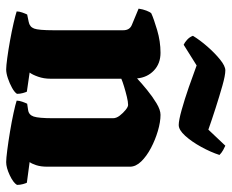

<svg xmlns="http://www.w3.org/2000/svg" viewBox="-84 -666 750 622"><g transform="rotate(90 291.0 -355.0)"><path d="M205 0Q194 0 168 -3.5Q142 -7 111.5 -12.5Q81 -18 55 -24Q29 -30 17 -34Q17 -42 20.5 -52Q24 -62 27 -68L51 -73Q67 -76 72.5 -90.5Q78 -105 78 -153V-379Q78 -400 61 -407L8 -429Q10 -443 14.5 -454.5Q19 -466 23 -470Q40 -478 77 -489Q114 -500 151 -500Q186 -500 208.5 -478.5Q231 -457 234 -424Q250 -439 271.5 -456.5Q293 -474 314.5 -487Q336 -500 352 -500Q375 -500 404 -491.5Q433 -483 459.5 -469Q486 -455 503 -437.5Q520 -420 520 -401V-133Q520 -112 515 -97Q510 -82 505 -76L572 -67Q574 -63 576.5 -54Q579 -45 579 -35Q572 -23 547.5 -11.5Q523 0 505 0Q494 0 466.5 -3.5Q439 -7 406 -12.5Q373 -18 345.5 -24Q318 -30 306 -34Q306 -42 309.5 -52Q313 -62 316 -68L336 -71Q352 -73 357.5 -89Q363 -105 363 -153V-346Q363 -357 354.5 -368Q346 -379 336 -387Q326 -395 320 -395Q310 -395 293.5 -391Q277 -387 260.5 -382Q244 -377 235 -373V-143Q235 -122 228.5 -103.5Q222 -85 215 -76L277 -67Q279 -63 281.5 -54Q284 -45 284 -35Q279 -27 264.5 -19Q250 -11 233.5 -5.5Q217 0 205 0ZM385 -559Q370 -559 336 -568.5Q302 -578 263 -591.5Q224 -605 192 -617L125 -575Q118 -578 109 -586Q100 -594 96 -605Q110 -628 131 -652Q152 -676 173 -693Q194 -710 208 -710Q224 -710 257.5 -700.5Q291 -691 330 -678.5Q369 -666 400 -655L452 -710Q457 -708 466 -703Q475 -698 482 -691Q473 -663 456 -632Q439 -601 420 -580Q401 -559 385 -559Z"/></g></svg>

Font: Texturina 72pt Black
Style: Regular
Weight: 900
Designer: Guillermo Torres Carreño
Foundry: Omnibus-Type
Version: Version 1.002; ttfautohint (v1.8.3)